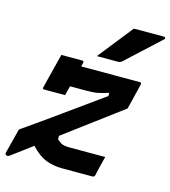

<svg xmlns="http://www.w3.org/2000/svg" viewBox="-118 -894 886 999"><g transform="rotate(15 324.5 -394.0)"><path d="M150 -569H262Q273 -569 270 -558Q268 -550 265 -538H581Q591 -538 589 -527L555 -389Q488 -339 409.5 -280.5Q331 -222 247 -159V-141Q267 -123 280 -119Q293 -115 316 -115H508Q507 -111 503 -95.5Q499 -80 494.5 -62Q490 -44 486.5 -29Q483 -14 483 -11Q480 0 469 0H310Q257 0 217.5 -16Q178 -32 137 -76Q109 -55 81.5 -34.5Q54 -14 27 6Q20 11 14 11Q9 11 5 7.5Q1 4 3 -4L37 -137Q139 -208 236 -278Q333 -348 442 -426V-443Q411 -433 387 -428Q363 -423 325 -423H236Q232 -408 228.5 -395Q225 -382 223 -372H111Q99 -372 103 -383Q109 -405 117.5 -440.5Q126 -476 135.5 -511.5Q145 -547 150 -569ZM479 -799H641Q648 -799 649 -794Q650 -789 644 -784Q598 -741 556.5 -703.5Q515 -666 465 -619Q455 -611 446 -611H330Q367 -658 404.5 -705Q442 -752 479 -799Z"/></g></svg>

Font: Recursive Mn Lnr St
Style: Bold Italic
Weight: 700
Italic angle: -15°
Monospace: yes
Version: Version 1.079;hotconv 1.0.112;makeotfexe 2.5.65598; ttfautoh